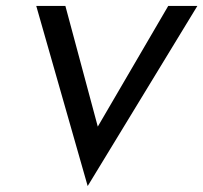

<svg xmlns="http://www.w3.org/2000/svg" viewBox="-20 -600 684 646"><path d="M102 -580 275 26 644 -580H546L309 -174L200 -580Z"/></svg>

Font: Charger Pro
Style: ExBdObl
Weight: 400
Designer: Jasper
Foundry: Cannot Into Space Fonts
Version: Version 1.09